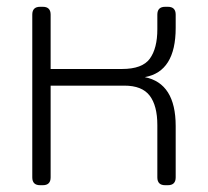

<svg xmlns="http://www.w3.org/2000/svg" viewBox="-20 -545 613 565"><path d="M75 -23V-502Q75 -525 98 -525H106Q129 -525 129 -502V-342H339Q399 -342 421 -372.5Q443 -403 443 -459V-502Q443 -525 466 -525H474Q497 -525 497 -502V-463Q497 -334 406 -318Q497 -300 497 -174V-23Q497 0 474 0H466Q443 0 443 -23V-177Q443 -234 420.5 -263.5Q398 -293 346 -293H129V-23Q129 0 106 0H98Q75 0 75 -23Z"/></svg>

Font: Mitr ExtraLight
Style: Regular
Weight: 250
Designer: Thanarat Vachiruckul
Foundry: Cadson Demak Co.,Ltd.
Version: Version 1.000